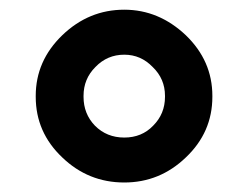

<svg xmlns="http://www.w3.org/2000/svg" viewBox="-20 -728 512 396"><path d="M236.3 -351.6Q309.6 -351.6 363.3 -403.3Q418 -455.1 418 -528.3Q418 -528.3 418 -530.3Q418 -602.5 363.3 -655.3Q307.6 -708 236.3 -708Q163.1 -708 108.4 -655.3Q53.7 -602.5 53.7 -530.3Q53.7 -529.3 53.7 -528.3Q53.7 -455.1 108.4 -403.3Q162.1 -351.6 236.3 -351.6ZM236.3 -444.3Q200.2 -444.3 175.8 -468.8Q152.3 -493.2 152.3 -528.3Q152.3 -528.3 152.3 -530.3Q152.3 -565.4 176.8 -589.8Q201.2 -615.2 236.3 -615.2Q270.5 -615.2 294.9 -589.8Q320.3 -565.4 320.3 -530.3Q320.3 -529.3 320.3 -528.3Q320.3 -493.2 295.9 -468.8Q272.5 -444.3 236.3 -444.3Z"/></svg>

Font: Big-Shock
Style: Black
Weight: 400